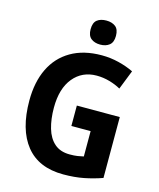

<svg xmlns="http://www.w3.org/2000/svg" viewBox="-135 -1116 934 1127"><g transform="rotate(15 332.5 -552.0)"><path d="M331 -494H592V-124Q538 -105 482 -94Q426 -83 358 -83Q208 -83 131 -179Q54 -275 54 -451Q54 -563 93.5 -645Q133 -727 210 -772Q287 -817 397 -817Q450 -817 500.5 -804.5Q551 -792 592 -772L546 -655Q516 -672 477.5 -683Q439 -694 399 -694Q311 -694 257.5 -629Q204 -564 204 -448Q204 -378 220 -323Q236 -268 271.5 -237Q307 -206 364 -206Q393 -206 411.5 -209Q430 -212 448 -216V-370H331ZM370 -1021Q404 -1021 425.5 -1004.5Q447 -988 447 -948Q447 -909 425.5 -892Q404 -875 370 -875Q336 -875 314.5 -892Q293 -909 293 -948Q293 -988 314 -1004.5Q335 -1021 370 -1021Z"/></g></svg>

Font: Noto Sans Telugu UI SemiCondensed
Style: Bold
Weight: 700
Width: 4
Designer: Jelle Bosma - Monotype Design Team
Foundry: Monotype Imaging Inc.
Version: Version 2.005; ttfautohint (v1.8.4.7-5d5b)